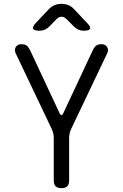

<svg xmlns="http://www.w3.org/2000/svg" viewBox="-20 -970 640 1000"><path d="M300 10Q280 10 270 0.5Q260 -9 260 -30V-251Q260 -263 257.5 -274.5Q255 -286 250 -297L60 -696Q57 -705 58 -713Q59 -721 63.5 -727Q68 -733 75 -736.5Q82 -740 90 -740Q106 -740 116 -734.5Q126 -729 136 -710L290 -381Q295 -370 300 -370Q305 -370 310 -381L464 -710Q474 -729 484 -734.5Q494 -740 510 -740Q518 -740 525 -736.5Q532 -733 536.5 -727Q541 -721 542.5 -713Q544 -705 540 -696L350 -297Q345 -286 342.5 -274.5Q340 -263 340 -251V-30Q340 -9 330 0.5Q320 10 300 10ZM186 -810Q157 -810 152.5 -820.5Q148 -831 168 -852L235 -923Q249 -937 265 -943.5Q281 -950 300 -950Q319 -950 335.5 -943.5Q352 -937 365 -923L433 -851Q453 -831 449 -820.5Q445 -810 416 -810Q402 -810 389.5 -815Q377 -820 367 -830L327 -870Q314 -883 300.5 -883Q287 -883 274 -870L236 -831Q226 -821 213.5 -815.5Q201 -810 186 -810Z"/></svg>

Font: Maple Mono NL Light
Style: Regular
Weight: 300
Monospace: yes
Designer: subframe7536
Version: Version 7.000